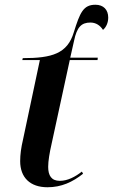

<svg xmlns="http://www.w3.org/2000/svg" viewBox="-20 -779 476 809"><path d="M180 10C239 10 286 -12 330 -47L325 -56C297 -34 265 -17 232 -17C197 -17 183 -39 183 -76C183 -101 189 -136 197 -171L274 -526H391L392 -536H276L292 -607C304 -665 323 -684 361 -684C384 -684 402 -672 414 -653C428 -665 436 -684 436 -705C436 -738 416 -759 382 -759C331 -759 317 -726 291 -643C264 -553 199 -534 76 -534L74 -526H148L77 -191C69 -157 65 -128 65 -100C65 -31 107 10 180 10Z"/></svg>

Font: Noto Serif Display SemiCondensed SemiBold
Style: Italic
Weight: 600
Width: 4
Italic angle: -12°
Designer: Monotype Design Team
Foundry: Monotype Imaging Inc.
Version: Version 2.009